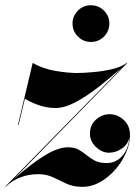

<svg xmlns="http://www.w3.org/2000/svg" viewBox="-44 -713 536 743"><path d="M236.7 -622Q236.7 -651.2 257.6 -672Q278.5 -692.7 307.8 -692.7Q337.4 -692.7 358.3 -672Q379.2 -651.2 379.2 -622Q379.2 -592.4 358.3 -571.5Q337.4 -550.6 307.8 -550.6Q278.5 -550.6 257.6 -571.5Q236.7 -592.4 236.7 -622ZM25.5 -230 82.5 -469.5Q122.5 -446.5 171 -438.5Q219.5 -430.5 254 -430.5Q278 -430.5 315.8 -433.8Q353.5 -437 390 -445.5Q426.5 -454 447 -470L448 -468.5L10 -20.5Q77 -79.5 128.8 -111.2Q180.5 -143 219.5 -143Q244 -143 260.5 -133.8Q277 -124.5 291.2 -112.5Q305.5 -100.5 323.2 -91.2Q341 -82 368.5 -82Q405.5 -82 429.8 -110.2Q454 -138.5 456.5 -180Q451 -154.5 427.5 -138.2Q404 -122 377.5 -122Q350.5 -122 327.2 -144.2Q304 -166.5 304 -196Q304 -229 327.2 -250Q350.5 -271 380.5 -271Q410 -271 434.5 -249.2Q459 -227.5 459 -190Q459 -158 444 -123Q429 -88 403 -57.8Q377 -27.5 344 -8.8Q311 10 274.5 10Q239.5 10 213.2 -2.2Q187 -14.5 161.5 -26.8Q136 -39 103 -39Q67 -39 34.5 -26.5Q2 -14 -22 10L-23 9Q-21.5 7.5 -20 6.5L-23.5 9L427 -450.5Q384.5 -413.5 338.8 -377.5Q293 -341.5 249.5 -318.2Q206 -295 170.5 -295Q137.5 -295 104.8 -306.5Q72 -318 52.5 -331.5L28 -230Z"/></svg>

Font: Bodoni* 96
Style: Bold Italic
Weight: 700
Italic angle: -13°
Version: Version 2.2